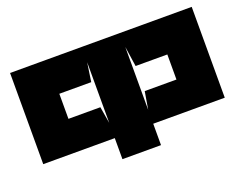

<svg xmlns="http://www.w3.org/2000/svg" viewBox="-102 -834 1304 1029"><g transform="rotate(-20 550.0 -320.0)"><path d="M658 -122V0H438V-120H30V-640H240H1066V-122ZM675 -302H856V-445H675L658 -560V-201ZM240 -445V-302H422L438 -207V-553L422 -445Z"/></g></svg>

Font: Banana Brick
Style: Regular
Weight: 400
Designer: artmaker
Foundry: artmaker
Version: Version 4.000 2011 initial release